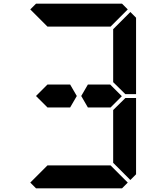

<svg xmlns="http://www.w3.org/2000/svg" viewBox="-20 -1020 856 1040"><path d="M577 -562 640 -499 579 -438H551H515H456L420 -500L456 -562H515H552ZM655 -485 659 -489H717V-76L686 -45L593 -138V-144V-302V-396V-424ZM686 -955 717 -924V-510H659L655 -514L593 -575V-586V-698V-856V-862ZM672 -31 641 0H470H346H175L144 -31L237 -124H262H346H470H554H579ZM144 -969 175 -1000H346H470H641L672 -969L579 -876H554H470H346H262H243H237ZM360 -562 396 -500 360 -438H301H264H237L175 -500L237 -562H264H301Z"/></svg>

Font: DSEG14 Classic
Style: Bold
Weight: 700
Designer: Keshikan(Twitter:@keshinomi_88pro)
Version: Version 0.46